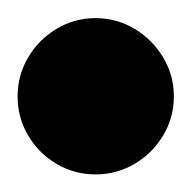

<svg xmlns="http://www.w3.org/2000/svg" viewBox="-57 -268 215 215"><path d="M-37.3 -160Q-37.3 -136.3 -25.5 -116.3Q-13.7 -96.3 6.3 -84.5Q26.3 -72.7 50 -72.7Q73.7 -72.7 93.7 -84.5Q113.7 -96.3 125.7 -116.3Q137.7 -136.3 137.7 -160Q137.7 -183.7 125.7 -203.7Q113.7 -223.7 93.7 -235.7Q73.7 -247.7 50 -247.7Q26.3 -247.7 6.3 -235.7Q-13.7 -223.7 -25.5 -203.7Q-37.3 -183.7 -37.3 -160Z"/></svg>

Font: Linefont Thin
Style: Regular
Weight: 100
Monospace: yes
Version: Version 3.002;gftools[0.9.33]